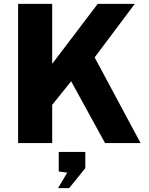

<svg xmlns="http://www.w3.org/2000/svg" viewBox="-20 -743 772 997"><path d="M710 0H525.5L349.5 -321L251 -198.5V0H74V-723H251V-411.5L487.5 -723H680L471.5 -445ZM281.5 234 329 153.5 285 147.5V46H423V130L339 234Z"/></svg>

Font: Public Sans Thin ExtraBold
Style: Regular
Weight: 800
Version: Version 1.007